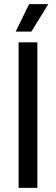

<svg xmlns="http://www.w3.org/2000/svg" viewBox="-20 -910 271 930"><path d="M70 0V-705H161V0ZM132 -757H56L121 -890H214Z"/></svg>

Font: Akshar Light
Style: Regular
Weight: 300
Designer: Tall Chai
Foundry: Tall Chai
Version: Version 1.100